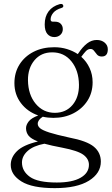

<svg xmlns="http://www.w3.org/2000/svg" viewBox="-20 -719 577 992"><path d="M337 -8.5Q429 9 465 39Q501 69 501 116Q501 176.5 439.2 214.8Q377.5 253 263 253Q146 253 90.8 218.5Q35.5 184 35.5 133Q35.5 93.5 67.8 61.8Q100 30 176 12Q140 -2 127.2 -18.5Q114.5 -35 114.5 -56.5Q114.5 -73.5 128 -91.2Q141.5 -109 177.5 -122.5Q121.5 -142 88 -186.5Q54.5 -231 54.5 -289.5Q54.5 -344 80.8 -385.8Q107 -427.5 153.2 -451.2Q199.5 -475 260 -475Q295.5 -475 326.2 -465.5Q357 -456 382 -439.5L385.5 -444.5Q406.5 -476.5 429.8 -494.5Q453 -512.5 480 -512.5Q504.5 -512.5 520.8 -498.8Q537 -485 537 -464.5Q537 -427 506 -427Q490 -427 481.5 -436.8Q473 -446.5 466 -456.2Q459 -466 448 -466Q434.5 -466 424 -455Q413.5 -444 400 -425.5Q427.5 -401 443 -367.2Q458.5 -333.5 458.5 -294Q458.5 -240 431.8 -198.5Q405 -157 359.2 -133.5Q313.5 -110 256 -110Q227.5 -110 201 -116Q175 -99 175 -79.5Q175 -66.5 187.8 -56Q200.5 -45.5 235.5 -34.2Q270.5 -23 337 -8.5ZM249 -448.5Q192.5 -448.5 158.2 -407.8Q124 -367 124.5 -304.5Q125.5 -229.5 164.5 -182.8Q203.5 -136 264 -136Q321 -136.5 354.8 -176.8Q388.5 -217 388 -281Q387 -355 349 -402Q311 -449 249 -448.5ZM93.5 120.5Q93.5 165.5 134.5 194.8Q175.5 224 273.5 224Q353.5 224 396.5 199.2Q439.5 174.5 439.5 132.5Q439.5 102 411 80.8Q382.5 59.5 301.5 44Q245.5 33.5 209.5 23.5Q152 34.5 122.8 61Q93.5 87.5 93.5 120.5ZM264 -607Q283.5 -607 294 -596Q304.5 -585 304.5 -568.5Q304.5 -550.5 292 -539Q279.5 -527.5 260.5 -527.5Q238.5 -527.5 224.8 -543.5Q211 -559.5 211 -593Q211 -633.5 231 -660.2Q251 -687 288 -697.5Q303 -701.5 306.5 -691.5Q310 -681 296.5 -677.5Q269 -669.5 255.2 -652.8Q241.5 -636 241.5 -618.5Q241.5 -607 253 -607Z"/></svg>

Font: Fraunces 9pt Light
Style: Regular
Weight: 300
Version: Version 1.000;[0bf87f6ff]